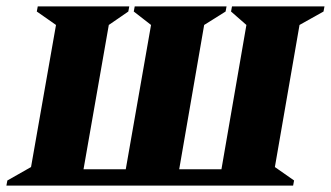

<svg xmlns="http://www.w3.org/2000/svg" viewBox="-50 -580 1034 600"><path d="M354 -560 351 -544 290 -502 211 -51H343L422 -502L368 -544L371 -560H658L655 -544L588 -502L510 -51H642L720 -502L672 -544L675 -560H964L961 -544L886 -502L809 -58L869 -16L866 0H-30L-27 -16L47 -58L125 -502L65 -544L68 -560Z"/></svg>

Font: Spectral SC ExtraBold
Style: Italic
Weight: 800
Italic angle: -10°
Designer: Jean-Baptiste Levee
Foundry: Production Type
Version: Version 2.001